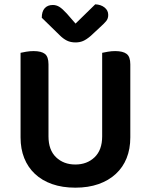

<svg xmlns="http://www.w3.org/2000/svg" viewBox="-20 -851 697 887"><path d="M328 16Q268 16 221 -0.5Q174 -17 141.5 -47.5Q109 -78 92 -120.5Q75 -163 75 -216V-607Q83 -609 100.5 -612Q118 -615 135 -615Q171 -615 187.5 -602Q204 -589 204 -554V-221Q204 -158 239 -124.5Q274 -91 328 -91Q382 -91 417 -124.5Q452 -158 452 -221V-607Q461 -609 478 -612Q495 -615 512 -615Q548 -615 565 -602Q582 -589 582 -554V-216Q582 -163 565 -120.5Q548 -78 515 -47.5Q482 -17 435 -0.5Q388 16 328 16ZM420 -831Q446 -830 463 -816.5Q480 -803 480 -782Q480 -765 470.5 -753.5Q461 -742 442 -725L399 -685Q379 -668 363.5 -661.5Q348 -655 329 -655Q306 -655 289 -663.5Q272 -672 256 -688L173 -769Q173 -798 186.5 -813Q200 -828 224 -828Q240 -828 254 -819.5Q268 -811 289 -788L329 -742Z"/></svg>

Font: Baloo Thambi 2 SemiBold
Style: Regular
Weight: 600
Designer: Aadarsh Rajan and Ek Type
Foundry: Ek Type
Version: Version 1.640;hotconv 1.0.111;makeotfexe 2.5.65597; ttfautoh